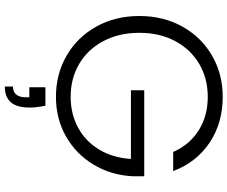

<svg xmlns="http://www.w3.org/2000/svg" viewBox="-96 -652 973 822"><g transform="rotate(90 391.0 -240.5)"><path d="M630 -495Q600 -564 538.5 -603.5Q477 -643 394 -643Q316 -643 254 -607Q192 -571 156 -504.5Q120 -438 120 -350Q120 -262 156 -195Q192 -128 254 -92Q316 -56 394 -56Q467 -56 525.5 -87.5Q584 -119 619.5 -177.5Q655 -236 660 -314H366V-371H734V-320Q729 -228 684 -153.5Q639 -79 563.5 -36Q488 7 394 7Q297 7 218 -38.5Q139 -84 93.5 -165.5Q48 -247 48 -350Q48 -453 93.5 -534.5Q139 -616 218 -661.5Q297 -707 394 -707Q506 -707 590 -651Q674 -595 712 -495ZM432 52Q440 90 440 119Q440 175 417 200.5Q394 226 350 226V191Q396 191 396 135V121H353V52Z"/></g></svg>

Font: Poppins-Tabular Light
Style: Regular
Weight: 300
Designer: Ninad Kale (Devanagari), Jonny Pinhorn (Latin)
Foundry: Indian Type Foundry
Version: Version 4.004